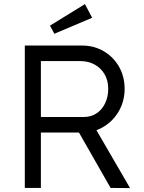

<svg xmlns="http://www.w3.org/2000/svg" viewBox="-20 -924 706 944"><path d="M102 0V-700H384.2Q442.5 -700 490 -672.2Q537.4 -644.4 565.1 -596.2Q592.7 -548.1 592.7 -487.1Q592.7 -427.8 565.1 -378.9Q537.4 -330.1 490.3 -301.3Q443.2 -272.4 384.2 -272.4H181V0ZM523.8 0 346.8 -309.9 428.1 -328.9 619.4 0.7ZM181 -348.8H392.8Q427.9 -348.8 454.8 -366.7Q481.7 -384.5 496.9 -416.3Q512.1 -448 512.1 -487.8Q512.1 -527.8 494.5 -558.4Q477 -588.9 445.8 -606.3Q414.7 -623.7 374.3 -623.7H181ZM247.3 -758 225.7 -797.9 397.6 -903.8 433.1 -836.7Z"/></svg>

Font: Lexend Medium
Style: Regular
Weight: 500
Designer: Bonnie Shaver-Troup, Thomas Jockin
Foundry: Lexend
Version: Version 1.005